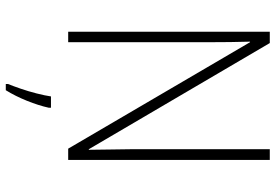

<svg xmlns="http://www.w3.org/2000/svg" viewBox="-168 -586 975 680"><g transform="rotate(90 320.0 -246.5)"><path d="M547 0H507L130 -644H128Q129 -609 129.5 -574Q130 -539 130 -497V0H93V-714H133L509 -73H511Q511 -108 510 -148.5Q509 -189 509 -221V-714H547ZM362 69Q354 105 337.5 146Q321 187 300 221H278V213Q285 196 294.5 168.5Q304 141 311.5 111.5Q319 82 322 61H362Z"/></g></svg>

Font: Noto Sans Gujarati SemiCondensed ExtraLight
Style: Regular
Weight: 200
Width: 4
Designer: Jelle Bosma - Monotype Design Team, Universal Thirst
Foundry: Monotype Imaging Inc.
Version: Version 2.106; ttfautohint (v1.8.4.7-5d5b)